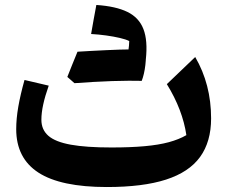

<svg xmlns="http://www.w3.org/2000/svg" viewBox="-20 -748 919 777"><path d="M734.2 -201.1Q704.4 -183.8 663.3 -172.6Q622.1 -161.5 565.3 -156.4Q508.5 -151.2 430.7 -151.2Q328.6 -151.2 266.3 -162.5Q203.9 -173.8 175.7 -198.5Q147.5 -223.2 147.5 -263.3Q147.5 -291.5 155 -325.6Q162.4 -359.7 177.2 -401.4L79.2 -424.4Q62.5 -364.8 54 -315.9Q45.6 -267 45.6 -225.5Q45.6 -107.7 135.7 -49.4Q225.8 8.9 412.5 8.9Q558.6 8.9 651.8 -21.2Q744.9 -51.2 789.6 -112.7Q834.3 -174.3 834.3 -269Q834.3 -406.6 770 -517.3L655.2 -407.5Q687.4 -355.3 707.1 -303.6Q726.8 -251.9 734.2 -201.1ZM499.8 -545.6Q518.1 -534.9 534.8 -525.6Q551.6 -516.3 570.1 -506.9Q578.5 -583.8 560.4 -630.4Q542.4 -677 495.5 -699.8Q448.7 -722.7 369.9 -727.9Q364.3 -699.1 359.2 -670.2Q354.1 -641.3 348.7 -610.4Q379.2 -608.7 409.6 -604.5Q440 -600.3 464.7 -594.5Q489.5 -588.8 503 -581.9Q502.8 -572.5 502 -563.8Q501.2 -555 499.8 -545.6ZM281.3 -411.4Q318 -433.8 354.5 -456.2Q391 -478.7 427.4 -501.7Q463.7 -524.7 500.1 -547.9Q487.1 -547.9 463.2 -547.2Q439.3 -546.4 409.9 -545Q380.5 -543.6 350 -542Q319.6 -540.4 293.6 -538.7Q283.2 -513.4 273 -488.2Q262.9 -462.9 252.5 -436.7Q260 -430.2 267.3 -423.8Q274.6 -417.3 281.3 -411.4ZM499.1 -421.2Q514.2 -421.2 524.3 -421.1Q534.5 -420.9 541.3 -420.9Q548.1 -420.9 553.5 -420.7Q558.5 -433.4 562.3 -449.9Q566.1 -466.5 568.2 -484.5Q570.4 -502.6 570.4 -518.9Q570.4 -533.9 554.1 -540.9Q537.8 -547.9 500.1 -547.9Q458.6 -529.9 417 -511.2Q375.4 -492.5 334.4 -474Q293.3 -455.5 252.5 -436.7Q260 -430.2 267.3 -423.8Q274.6 -417.3 281.3 -411.4Q315.7 -414 355.6 -416.3Q395.5 -418.6 433.3 -419.9Q471.1 -421.2 499.1 -421.2Z"/></svg>

Font: Pinar-VF-FD
Style: Regular
Weight: 300
Designer: Amin Abedi
Version: Version 3.0